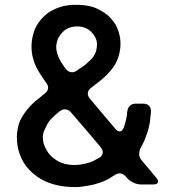

<svg xmlns="http://www.w3.org/2000/svg" viewBox="-20 -758 691 782"><path d="M556.6 -105.5Q546.9 -117.2 546.9 -130.9Q546.9 -145.5 554.7 -159.2Q561.5 -170.9 568.4 -186.5Q574.2 -201.2 580.1 -217.8Q585.9 -235.4 589.8 -256.8Q592.8 -278.3 594.7 -301.8Q595.7 -318.4 586.9 -327.1Q579.1 -335.9 561.5 -335.9Q552.7 -335.9 534.2 -335.9Q517.6 -335.9 508.8 -327.1Q500 -318.4 498 -301.8Q497.1 -285.2 493.2 -269.5Q489.3 -253.9 484.4 -239.3Q478.5 -223.6 468.8 -222.7Q459 -221.7 448.2 -235.4Q427.7 -258.8 397.5 -294.9Q367.2 -331.1 346.7 -355.5Q335.9 -368.2 337.9 -379.9Q338.9 -391.6 352.5 -401.4Q360.4 -408.2 367.2 -413.1Q374 -418 374 -418Q396.5 -434.6 414.1 -452.1Q432.6 -470.7 445.3 -490.2Q458 -509.8 463.9 -532.2Q470.7 -554.7 470.7 -581.1Q470.7 -602.5 464.8 -622.1Q460 -641.6 449.2 -660.2Q437.5 -677.7 422.9 -692.4Q407.2 -706.1 386.7 -716.8Q367.2 -728.5 342.8 -733.4Q319.3 -738.3 291 -738.3Q262.7 -738.3 239.3 -733.4Q215.8 -727.5 194.3 -716.8Q173.8 -706.1 158.2 -690.4Q142.6 -675.8 130.9 -656.2Q119.1 -636.7 114.3 -614.3Q108.4 -592.8 108.4 -567.4Q108.4 -544.9 113.3 -525.4Q118.2 -504.9 127 -486.3Q134.8 -469.7 145.5 -454.1Q155.3 -438.5 167 -421.9Q177.7 -409.2 175.8 -397.5Q173.8 -385.7 161.1 -376Q150.4 -367.2 139.6 -358.4Q128.9 -350.6 119.1 -341.8Q102.5 -326.2 89.8 -310.5Q77.1 -294.9 67.4 -277.3Q57.6 -260.7 53.7 -240.2Q48.8 -220.7 48.8 -199.2Q48.8 -169.9 55.7 -144.5Q63.5 -118.2 77.1 -94.7Q91.8 -72.3 111.3 -54.7Q131.8 -36.1 158.2 -22.5Q184.6 -9.8 215.8 -2.9Q248 3.9 284.2 3.9Q309.6 3.9 335 -1Q360.4 -4.9 386.7 -13.7Q402.3 -19.5 417 -26.4Q430.7 -34.2 444.3 -43Q457 -52.7 469.7 -51.8Q481.4 -50.8 492.2 -39.1Q493.2 -37.1 495.1 -36.1Q496.1 -34.2 497.1 -33.2Q507.8 -21.5 522.5 -14.6Q538.1 -6.8 553.7 -6.8Q570.3 -6.8 605.5 -6.8Q619.1 -6.8 623 -14.6Q624 -16.6 624 -19.5Q624 -25.4 617.2 -33.2Q617.2 -33.2 617.2 -33.2Q603.5 -48.8 586.9 -69.3Q570.3 -89.8 556.6 -105.5ZM249 -638.7Q258.8 -644.5 270.5 -647.5Q281.2 -650.4 293.9 -650.4Q312.5 -650.4 327.1 -644.5Q341.8 -638.7 352.5 -627Q364.3 -615.2 369.1 -603.5Q375 -590.8 375 -579.1Q375 -562.5 371.1 -548.8Q366.2 -536.1 358.4 -524.4Q349.6 -513.7 337.9 -503.9Q327.1 -493.2 312.5 -483.4Q312.5 -483.4 306.6 -480.5Q301.8 -476.6 294.9 -471.7Q281.2 -461.9 269.5 -463.9Q256.8 -465.8 247.1 -478.5Q240.2 -488.3 233.4 -498Q227.5 -506.8 222.7 -516.6Q215.8 -529.3 212.9 -541Q209 -553.7 209 -566.4Q209 -577.1 211.9 -586.9Q213.9 -597.7 219.7 -607.4Q219.7 -607.4 219.7 -606.4Q224.6 -616.2 232.4 -624Q239.3 -632.8 249 -638.7ZM362.3 -103.5Q343.8 -94.7 323.2 -90.8Q303.7 -85.9 284.2 -85.9Q264.6 -85.9 247.1 -89.8Q230.5 -93.8 215.8 -101.6Q201.2 -110.4 190.4 -120.1Q178.7 -130.9 170.9 -144.5Q163.1 -157.2 158.2 -171.9Q154.3 -186.5 154.3 -201.2Q154.3 -210 158.2 -221.7Q163.1 -233.4 170.9 -249Q177.7 -262.7 191.4 -276.4Q204.1 -290 221.7 -303.7Q235.4 -314.5 247.1 -312.5Q259.8 -311.5 270.5 -298.8Q293.9 -271.5 330.1 -229.5Q365.2 -187.5 388.7 -160.2Q399.4 -147.5 398.4 -135.7Q397.5 -123 382.8 -114.3Q382.8 -115.2 382.8 -115.2Q377.9 -112.3 373 -109.4Q368.2 -106.4 362.3 -103.5Z"/></svg>

Font: DeepSea
Style: Medium
Weight: 500
Designer: Stem
Version: Version 3.019;git-0a5106e0b